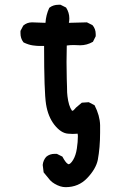

<svg xmlns="http://www.w3.org/2000/svg" viewBox="-20 -649 540 810"><path d="M318.4 -458 291 -459Q275.4 -459 261.7 -457Q260.7 -411.1 260.7 -387.2Q260.7 -363.3 261.2 -348.1Q261.7 -333 261.7 -314.9Q261.7 -296.9 262.7 -283.2Q262.7 -254.9 264.6 -243.2Q269.5 -202.1 283.2 -182.6Q284.2 -181.6 285.2 -181.6Q290 -181.6 300.8 -195.3L325.2 -215.8L354.5 -217.8L378.9 -205.1Q401.4 -161.1 402.3 -121.1Q402.3 -108.4 402.3 -89.8Q402.3 -26.4 392.6 25.4Q384.8 63.5 347.7 102.5Q311.5 140.6 256.8 140.6Q234.4 140.6 210 126Q198.2 119.1 191.4 111.3L164.1 78.1L160.2 46.9Q162.1 27.3 174.8 12.7Q189.5 0 210.9 0Q213.9 0 219.7 0L243.2 11.7Q256.8 37.1 265.6 42Q267.6 43.9 268.6 43.9Q277.3 43.9 288.6 25.4Q299.8 6.8 304.2 -22Q308.6 -50.8 308.6 -75.2Q308.6 -80.1 307.6 -85Q296.9 -84 287.1 -84Q277.3 -84 267.6 -85Q237.3 -86.9 209 -123Q182.6 -157.2 174.3 -209Q166 -260.7 166 -455.1Q158.2 -455.1 147 -455.1Q135.7 -455.1 118.2 -457.5Q100.6 -460 80.1 -469.7L78.1 -471.7Q66.4 -487.3 66.4 -508.8Q66.4 -512.7 66.4 -518.6L78.1 -541Q93.8 -554.7 115.2 -554.7L171.9 -552.7Q173.8 -585 187.5 -615.2L189.5 -617.2Q205.1 -628.9 226.6 -628.9Q229.5 -628.9 235.4 -628.9L258.8 -617.2Q272.5 -595.7 272.5 -571.3Q272.5 -560.5 270.5 -552.7L346.7 -554.7L370.1 -543Q383.8 -527.3 383.8 -504.9Q383.8 -502 383.8 -496.1L372.1 -472.7Q346.7 -458 318.4 -458Z"/></svg>

Font: JasonHandwriting2
Style: SemiBold
Weight: 600
Version: Version 1.04.7